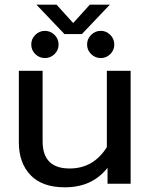

<svg xmlns="http://www.w3.org/2000/svg" viewBox="-20 -781 640 816"><path d="M253.9 -636.2 134.8 -761.2H220.2L291 -683.1L361.8 -761.2H446.8L328.1 -636.2ZM211.7 -551Q194.3 -534.2 170.9 -534.2Q147.5 -534.2 130.1 -551Q112.8 -567.9 112.8 -591.8Q112.8 -615.7 130.1 -632.8Q147.5 -649.9 170.9 -649.9Q194.3 -649.9 211.7 -632.8Q229 -615.7 229 -591.8Q229 -567.9 211.7 -551ZM448.7 -551Q431.6 -534.2 408.2 -534.2Q384.8 -534.2 367.4 -551Q350.1 -567.9 350.1 -591.8Q350.1 -615.7 367.4 -632.8Q384.8 -649.9 408.2 -649.9Q431.6 -649.9 448.7 -632.8Q465.8 -615.7 465.8 -591.8Q465.8 -567.9 448.7 -551ZM255.9 15.1Q159.2 15.1 109.6 -36.9Q60.1 -88.9 60.1 -175.8V-480H161.1V-180.2Q161.1 -64.9 275.9 -64.9Q377.4 -64.9 434.1 -155.8V-480H535.2V0H437V-67.9Q372.1 15.1 255.9 15.1Z"/></svg>

Font: Prompt
Style: Regular
Weight: 400
Designer: Katatrad Team
Foundry: CadsonDemak
Version: Version 1.000;PS 001.000;hotconv 1.0.88;makeotf.lib2.5.64775